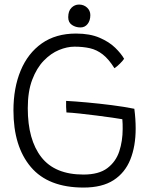

<svg xmlns="http://www.w3.org/2000/svg" viewBox="-20 -820 678 864"><path d="M356 24Q197 24 118.8 -68.5Q40.5 -161 40.5 -323Q40.5 -424.5 73 -502.5Q105.5 -580.5 168.2 -624.8Q231 -669 322 -669Q384.5 -669 428 -650.2Q471.5 -631.5 498.5 -605Q525.5 -578.5 538.5 -555.5Q533.5 -547.5 519.8 -533.8Q506 -520 495 -513Q469 -554.5 442.2 -575.2Q415.5 -596 384.5 -603Q353.5 -610 315 -610Q282 -610 245.5 -595Q209 -580 177 -547Q145 -514 125 -461.2Q105 -408.5 105 -333Q105 -191 166 -112.8Q227 -34.5 355.5 -34.5Q425 -34.5 463.2 -63.5Q501.5 -92.5 516.8 -139.2Q532 -186 532 -239.5Q532 -249.5 531.8 -261.8Q531.5 -274 530.5 -283.5Q517.5 -286 486 -290.5Q454.5 -295 415.2 -300Q376 -305 339 -309Q302 -313 279 -314Q278 -323 277.5 -339.2Q277 -355.5 277.5 -366Q316.5 -364 371.5 -359Q426.5 -354 483.2 -346.8Q540 -339.5 584.5 -330.5Q590.5 -284.5 590.5 -242Q590.5 -162 566.5 -102.2Q542.5 -42.5 491 -9.2Q439.5 24 356 24ZM335.5 -799.5Q357 -799.5 371.8 -785.8Q386.5 -772 386.5 -752Q386.5 -727.5 374.2 -712Q362 -696.5 342 -696.5Q320.5 -696.5 303.8 -707.8Q287 -719 287 -742.5Q287 -770.5 301.5 -785Q316 -799.5 335.5 -799.5Z"/></svg>

Font: Grandstander ExtraLight
Style: Regular
Weight: 200
Designer: Tyler Finck
Foundry: Etcetera Type Co
Version: Version 1.200; ttfautohint (v1.8.3)